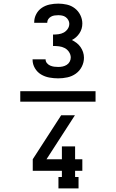

<svg xmlns="http://www.w3.org/2000/svg" viewBox="-20 -873 640 1061"><path d="M302 -440Q277 -440 252.5 -444.5Q228 -449 207 -461.5Q186 -474 173 -496Q160 -518 160 -543V-545H232V-544Q232 -533 239.5 -524Q247 -515 257.5 -510.5Q268 -506 279 -504.5Q290 -503 302 -503Q314 -503 326 -505.5Q338 -508 348.5 -514.5Q359 -521 365 -532Q371 -543 371 -555Q371 -571 361.5 -585.5Q352 -600 337.5 -607.5Q323 -615 306.5 -617Q290 -619 273 -619V-682Q288 -682 303.5 -684Q319 -686 332 -693Q345 -700 354 -713Q363 -726 363 -742Q363 -752 357.5 -762Q352 -772 343 -778.5Q334 -785 323 -787Q312 -789 302 -789Q291 -789 281 -787.5Q271 -786 262 -781Q253 -776 247 -767.5Q241 -759 241 -748V-747H169V-750Q169 -774 180.5 -795.5Q192 -817 211.5 -830Q231 -843 254.5 -848Q278 -853 302 -853Q326 -853 350 -847.5Q374 -842 393.5 -827Q413 -812 424 -789.5Q435 -767 435 -743Q435 -728 431 -714.5Q427 -701 419 -689Q411 -677 400.5 -667.5Q390 -658 377 -652Q391 -645 403.5 -635.5Q416 -626 425 -613Q434 -600 439 -585Q444 -570 444 -554Q444 -528 432 -504.5Q420 -481 399 -466Q378 -451 352.5 -445.5Q327 -440 302 -440ZM92 -311V-369H508V-311ZM303 168V105H322V71H161V7L318 -236H394L237 7H322V-64H395V7H435V71H395V105H414V168Z"/></svg>

Font: Iosevka HT Medium Extended
Style: Regular
Weight: 500
Width: 7
Monospace: yes
Designer: Belleve Invis
Foundry: Belleve Invis
Version: Version 32.3.0; ttfautohint (v1.8.4)